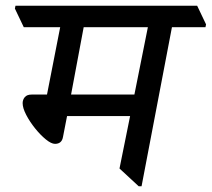

<svg xmlns="http://www.w3.org/2000/svg" viewBox="-20 -640 739 670"><path d="M90 -310H144L190 -545H63L32 -610L34 -620H668L699 -555L697 -545H580L474 10H464L397 -52L434 -235H214L200 -163Q196 -138 172 -138Q159 -138 140 -153.5Q121 -169 102.5 -192Q84 -215 71.5 -239Q59 -263 59 -280Q59 -292 66.5 -301Q74 -310 90 -310ZM496 -545H272L228 -310H449Z"/></svg>

Font: Tiro Devanagari Hindi
Style: Italic
Weight: 400
Italic angle: -11°
Designer: Devanagari: John Hudson & Fiona Ross, assisted by Paul Hanslow. Latin: John Hudson with Paul Hanslow, assisted by Kaja S
Foundry: Tiro Typeworks Ltd.
Version: Version 1.52